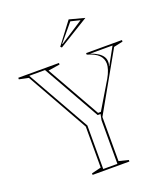

<svg xmlns="http://www.w3.org/2000/svg" viewBox="-165 -1051 1015 1165"><g transform="rotate(-20 342.5 -468.0)"><path d="M230 0V-10L291.4 -25V-289.5L68.3 -685.2L7.8 -698V-708H270.6V-698L195.3 -686.2L389.8 -342.3H408.1L513.4 -518.4Q527.8 -543.7 535 -566Q542.2 -588.4 542.2 -604.2Q542.2 -637.3 519.7 -660.2Q497.2 -683.2 445.9 -698V-708H677.2V-698L618.5 -685.2L406.3 -310V-25L467.6 -10V0ZM74.4 -696.5 302.9 -292.3V-11.5H394.3V-292.8L401.7 -330.8H382.9L176.2 -696.5ZM467.8 -696.5Q497.2 -686.1 516.3 -673.4Q535.3 -660.7 544.5 -645.8Q553.8 -631 553.8 -613.3Q553.8 -608.3 553.5 -603.9Q553.2 -599.5 552.2 -595.7L548.9 -586L550.9 -585.5L612.3 -696.5ZM319.5 -790.1 311.3 -797.5 416.1 -936.4 514.7 -910.2ZM328.4 -810.1 331 -808.8 482.4 -907.1 421.6 -921.9Z"/></g></svg>

Font: Kalnia Glaze Thin
Style: Regular
Weight: 100
Version: Version 1.110